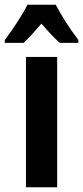

<svg xmlns="http://www.w3.org/2000/svg" viewBox="-53 -786 349 806"><path d="M181 -766H62C44 -728 -2 -658 -33 -618V-606H46C66 -624 92 -653 121 -687C150 -653 175 -626 198 -606H276V-618C238 -668 204 -722 181 -766ZM187 0V-547H56V0Z"/></svg>

Font: Noto Sans Georgian ExtraCondensed Bold
Style: Regular
Weight: 700
Width: 2
Designer: Monotype Design Team, Akaki Razmadze
Foundry: Google LLC
Version: Version 2.005